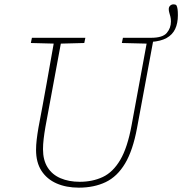

<svg xmlns="http://www.w3.org/2000/svg" viewBox="-20 -850 839 884"><path d="M146 -160Q146 -182 149 -207.5Q152 -233 157 -262L176 -363Q186 -415 195 -467.5Q204 -520 213.5 -572Q223 -624 232 -676H265L189 -265Q184 -236 181 -210.5Q178 -185 178 -163Q178 -113 199 -79.5Q220 -46 258.5 -29.5Q297 -13 347 -13Q406 -13 453 -35Q500 -57 533.5 -113.5Q567 -170 586 -274L660 -676H688L611 -261Q592 -158 556 -97.5Q520 -37 466.5 -11.5Q413 14 343 14Q285 14 240.5 -5.5Q196 -25 171 -63.5Q146 -102 146 -160ZM676 -657V-676Q729 -676 748 -698.5Q767 -721 767 -751Q767 -764 764.5 -773.5Q762 -783 759.5 -791.5Q757 -800 757 -808Q757 -818 763.5 -824Q770 -830 779 -830Q784 -830 787 -829Q790 -828 792 -826Q796 -819 797.5 -808Q799 -797 799 -780Q799 -743 786.5 -716.5Q774 -690 747 -675Q720 -660 676 -657ZM122 -652 127 -676H373L368 -652L253 -649H238ZM541 -652 546 -676H674L671 -649H663Z"/></svg>

Font: Source Serif 4 ExtraLight
Style: Italic
Weight: 250
Italic angle: -12°
Designer: Frank Grießhammer
Foundry: Adobe Systems Incorporated
Version: Version 4.004;hotconv 1.0.116;makeotfexe 2.5.65601